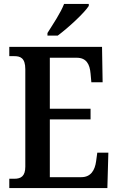

<svg xmlns="http://www.w3.org/2000/svg" viewBox="-20 -951 598 971"><path d="M220 -784V-771H272C326 -811 407 -886 429 -921V-931H304C287 -886 248 -829 220 -784ZM27 0H523L528 -179H472L466 -135C460 -91 440 -55 391 -55H232V-347H438V-401H232V-659H368C417 -659 434 -626 438 -579L442 -535H499L496 -714H27V-667H52C82 -667 108 -659 108 -601V-108C108 -60 86 -47 53 -47H27Z"/></svg>

Font: Noto Serif Sinhala Condensed SemiBold
Style: Regular
Weight: 600
Width: 3
Designer: Jelle Bosma - Monotype Design Team
Foundry: Monotype Imaging Inc.
Version: Version 2.007